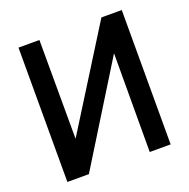

<svg xmlns="http://www.w3.org/2000/svg" viewBox="-125 -820 926 940"><g transform="rotate(-20 338.0 -350.0)"><path d="M498 0H607V-700H501L179 -185L178 -700H69V0H181L499 -514Z"/></g></svg>

Font: Mint Spirit
Style: Bold
Weight: 700
Designer: HARENDAL Hirwen
Foundry: Arkandis Digital Foundry.
Version: Version 1.004;FFEdit